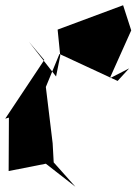

<svg xmlns="http://www.w3.org/2000/svg" viewBox="-29 -716 521 733"><path d="M390 -417 472 -600 441 -696 191 -603 201 -503 185 -424 81 -557 140 -487 -9 -263 5 -267 4 -63 146 -91 259 -3 176 -96 172 -169 146 -384 198 -510 420 -407 464 -455Z"/></svg>

Font: Asimov Silicon
Style: Regular
Weight: 400
Designer: Google
Version: Version 2.000980; 2014